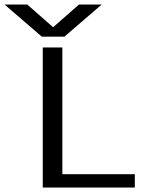

<svg xmlns="http://www.w3.org/2000/svg" viewBox="-90 -833 649 853"><path d="M362 -813 196 -670H96L-70 -813H31L146 -712L261 -813ZM187 -59H509V0H100V-622H187Z"/></svg>

Font: Sarpanch
Style: Regular
Weight: 400
Designer: Manushi Parikh (Devanagari and Latin), Jyotish Sonowal (Devanagari)
Foundry: Indian Type Foundry
Version: Version 2.004;PS 1.0;hotconv 1.0.78;makeotf.lib2.5.61930; tt